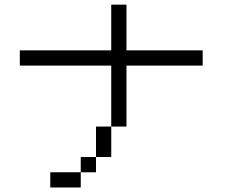

<svg xmlns="http://www.w3.org/2000/svg" viewBox="-20 -887 1040 840"><path d="M533.3 -333.3H466.7V-600H66.7V-666.7H466.7V-866.7H533.3V-666.7H866.7V-600H533.3ZM200 -66.7V-133.3H333.3V-66.7ZM333.3 -133.3V-200H400V-133.3ZM400 -333.3H466.7V-200H400Z"/></svg>

Font: Galmuri14 Regular
Style: Regular
Weight: 400
Designer: Lee Minseo (quiple)
Version: Version 2.399;hotconv 1.1.1;makeotfexe 2.6.0 DEVELOPMENT